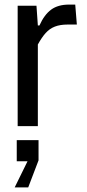

<svg xmlns="http://www.w3.org/2000/svg" viewBox="-20 -550 380 837"><path d="M57 0V-525H139L145 -439H152Q173 -486 203 -508Q233 -530 281 -530H308L315 -443H275Q242 -443 219 -434Q196 -425 179 -406Q162 -387 145 -356V0ZM44 267 100 153H53V61H148V149L103 267Z"/></svg>

Font: Hubot Sans
Style: Regular
Weight: 400
Designer: Deni Anggara
Foundry: GitHub, Inc., Subsidiary of Microsoft Corporation
Version: Version 2.000